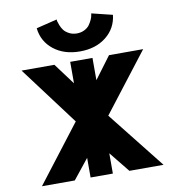

<svg xmlns="http://www.w3.org/2000/svg" viewBox="-100 -1056 1060 1146"><g transform="rotate(-10 429.5 -483.5)"><path d="M530 -966 656 -935Q647 -854 584 -804Q521 -754 425 -754Q329 -754 266 -804Q203 -854 194 -935L320 -966Q320 -962 321.5 -955Q323 -948 330 -930Q337 -912 347.5 -898.5Q358 -885 378.5 -874Q399 -863 425 -863Q451 -863 471.5 -873.5Q492 -884 502.5 -899Q513 -914 520 -929.5Q527 -945 528 -956ZM798 -1H591L491 -125V-2H356V-121L260 -1H61L327 -347L61 -702H260L356 -573V-703H491V-568L591 -702H798L524 -347Z"/></g></svg>

Font: Hussar
Style: BoldWeb
Weight: 700
Foundry: Cannot Into Space Fonts
Version: Version 2.00